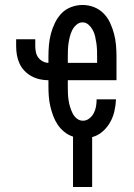

<svg xmlns="http://www.w3.org/2000/svg" viewBox="-20 -548 540 773"><path d="M274 205V2Q255 -4 239 -17Q223 -30 212 -46.5Q201 -63 194 -82Q187 -101 182.5 -120.5Q178 -140 176.5 -160Q175 -180 175 -200V-225Q157 -225 139.5 -229Q122 -233 106.5 -241.5Q91 -250 78.5 -263Q66 -276 58.5 -292.5Q51 -309 48 -326.5Q45 -344 45 -362V-390H122V-362Q122 -350 124.5 -338Q127 -326 134 -316.5Q141 -307 152 -301Q163 -295 175 -295V-320Q175 -343 177 -366.5Q179 -390 185 -412.5Q191 -435 201.5 -456.5Q212 -478 228 -494.5Q244 -511 266.5 -519.5Q289 -528 312 -528Q336 -528 358 -519.5Q380 -511 396.5 -494.5Q413 -478 423 -456.5Q433 -435 439 -412.5Q445 -390 447 -366.5Q449 -343 449 -320V-225H253V-200Q253 -186 253.5 -172.5Q254 -159 256 -145Q258 -131 262 -118Q266 -105 272 -92.5Q278 -80 289 -71Q300 -62 314 -62Q328 -62 339.5 -71Q351 -80 357.5 -92.5Q364 -105 366.5 -119Q369 -133 369 -148H447Q446 -124 440.5 -100Q435 -76 423 -55Q411 -34 392.5 -18Q374 -2 351 4V205ZM253 -295H371V-320Q371 -334 370.5 -347.5Q370 -361 368 -374.5Q366 -388 363 -401.5Q360 -415 353.5 -427Q347 -439 336.5 -448.5Q326 -458 312 -458Q299 -458 288 -448.5Q277 -439 271 -427Q265 -415 261.5 -401.5Q258 -388 256 -374.5Q254 -361 253.5 -347.5Q253 -334 253 -320Z"/></svg>

Font: Zed Mono
Style: Regular
Weight: 400
Monospace: yes
Designer: Belleve Invis
Foundry: Belleve Invis
Version: Version 1.0.0; ttfautohint (v1.8.4)